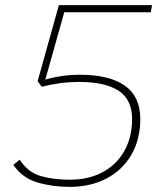

<svg xmlns="http://www.w3.org/2000/svg" viewBox="-20 -720 639 750"><path d="M32 -76 57 -96Q89 -47 138.5 -32.5Q188 -18 253 -18Q326 -18 381 -47.5Q436 -77 466 -131Q496 -185 496 -255Q496 -331 443.5 -365.5Q391 -400 288 -400Q216 -400 143 -381L127 -403L210 -700H574L569 -672H231L157 -409Q222 -428 293 -428Q407 -428 467.5 -385.5Q528 -343 528 -255Q528 -176 493.5 -116Q459 -56 396.5 -23Q334 10 252 10Q184 10 125.5 -7.5Q67 -25 32 -76Z"/></svg>

Font: KoHo ExtraLight
Style: Italic
Weight: 275
Italic angle: -10°
Version: Version 1.000; ttfautohint (v1.6)